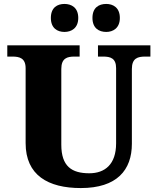

<svg xmlns="http://www.w3.org/2000/svg" viewBox="-20 -944 799 974"><path d="M519 -782C553 -782 588 -801 588 -853C588 -906 553 -924 519 -924C482 -924 449 -906 449 -853C449 -801 482 -782 519 -782ZM307 -782C342 -782 377 -801 377 -853C377 -906 342 -924 307 -924C271 -924 238 -906 238 -853C238 -801 271 -782 307 -782ZM390 10C573 10 649 -81 649 -215V-594C649 -649 679 -657 717 -657H743V-714H477V-657H503C540 -657 569 -649 569 -598V-217C569 -110 512 -65 433 -65C344 -65 291 -100 291 -210V-594C291 -649 321 -657 358 -657H384V-714H17V-657H43C79 -657 110 -649 110 -598V-218C110 -55 224 10 390 10Z"/></svg>

Font: Noto Serif Gurmukhi ExtraBold
Style: Regular
Weight: 800
Designer: Vaibhav Singh and the Monotype Design Team
Foundry: Monotype Imaging Inc.
Version: Version 2.004